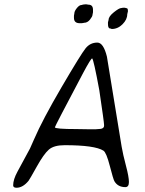

<svg xmlns="http://www.w3.org/2000/svg" viewBox="-20 -903 670 890"><path d="M435.1 -304.7Q462.4 -304.7 462.4 -320.3V-324.2Q462.4 -336.4 440.4 -484.4Q414.1 -627 407.2 -632.3Q401.4 -632.3 365.7 -565.4Q234.4 -317.4 234.4 -313Q234.4 -304.7 335 -304.7L397.9 -303.7H421.4Q430.2 -304.7 435.1 -304.7ZM390.1 -881.3Q411.1 -881.3 411.1 -857.4V-846.2L408.7 -834Q408.7 -826.7 397 -812Q385.3 -797.4 370.1 -797.4Q367.2 -796.4 365.7 -796.4L358.4 -795.4H349.6Q322.8 -795.4 322.8 -820.3V-830.1L324.7 -841.3Q324.7 -851.1 336.2 -865.5Q347.7 -879.9 358.4 -879.9Q364.3 -881.8 365.2 -881.8L374 -882.8H381.3Q387.2 -881.3 390.1 -881.3ZM569.8 -836.4Q569.8 -812.5 547.9 -790.5Q525.9 -768.6 498 -768.6Q493.2 -771 490.7 -771Q480.5 -771 480.5 -791.5V-799.8L483.4 -811Q483.4 -826.7 507.8 -846.2Q532.2 -865.7 542 -865.7L550.3 -867.2H558.1L565.9 -865.2Q572.8 -865.2 572.8 -854L573.2 -851.6Q569.8 -836.9 569.8 -836.4ZM431.2 -705.6Q459.5 -705.6 475.6 -640.6Q476.1 -638.2 543.9 -223.1Q549.8 -188 563.7 -135.5Q577.6 -83 577.6 -59.3Q577.6 -35.6 561 -35.6Q526.4 -35.6 510.3 -63Q504.9 -72.3 489 -134Q473.1 -195.8 459.5 -204.6Q419.4 -230 279.8 -230Q229.5 -230 206.1 -209.2Q182.6 -188.5 150.1 -130.1Q117.7 -71.8 112.3 -64.9Q85.9 -32.7 56.6 -32.7Q41 -32.7 41 -43.9Q41 -70.8 61 -107.4Q113.8 -204.1 118.9 -214.4Q124 -224.6 137.7 -256.8Q176.8 -347.7 265.9 -499.8Q355 -651.9 376.5 -678.7Q397.9 -705.6 431.2 -705.6Z"/></svg>

Font: Averia Sans Libre Light
Style: Italic
Weight: 300
Italic angle: -8.5°
Version: Version 1.002